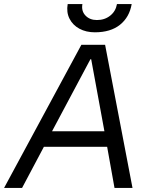

<svg xmlns="http://www.w3.org/2000/svg" viewBox="-62 -919 718 939"><path d="M336 -700H452L586 0H498L457 -229L454 -248L384 -629H380L176 -246L168 -230L46 0H-42ZM147 -277H493L507 -201H107ZM269 -899H341Q335 -865 356 -843Q377 -821 412 -821Q450 -821 477 -842.5Q504 -864 510 -899H582Q571 -835 525 -798Q479 -761 402 -761Q359 -761 326.5 -778.5Q294 -796 278 -827.5Q262 -859 269 -899Z"/></svg>

Font: Fixel Italic Variable 20240409 Display Thin
Style: Italic
Weight: 100
Italic angle: -10°
Designer: AlfaBravo + MacPaw
Foundry: Kyrylo Tkachov, Marchela Mozhyna, Serhii Makarenko, Maria Weinstein, Zakhar Kryvoshyya
Version: Version 1.211;Glyphs 3.2 (3225)